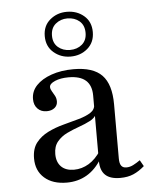

<svg xmlns="http://www.w3.org/2000/svg" viewBox="-50 -695 608 748"><g transform="rotate(-5 254.5 -320.5)"><path d="M312.9 -206.5V-317.7Q312.9 -357.3 290.7 -377Q268.5 -396.8 223.4 -396.8Q191.9 -396.8 170.2 -387.5Q148.4 -378.2 148.4 -365.3Q148.4 -357.3 154 -348.4Q159.7 -339.5 164.9 -329.4Q170.2 -319.4 170.2 -307.3Q170.2 -291.9 158.5 -282.3Q146.8 -272.6 127.4 -272.6Q105.6 -272.6 91.9 -286.7Q78.2 -300.8 78.2 -324.2Q78.2 -354.8 99.6 -377.4Q121 -400 158.9 -413.3Q196.8 -426.6 245.2 -426.6Q321.8 -426.6 356.5 -390.7Q391.1 -354.8 391.1 -276.6V-206.5ZM181.5 11.3Q126.6 11.3 94.4 -16.9Q62.1 -45.2 62.1 -93.5Q62.1 -131.5 80.2 -154.8Q98.4 -178.2 127 -192.3Q155.6 -206.5 187.9 -214.9Q220.2 -223.4 248.8 -231.5Q277.4 -239.5 295.6 -251.2Q313.7 -262.9 313.7 -283.1L316.9 -245.2Q310.5 -229.8 291.1 -219.8Q271.8 -209.7 247.6 -201.2Q223.4 -192.7 200 -181.5Q176.6 -170.2 161.3 -151.6Q146 -133.1 146 -103.2Q146 -71.8 163.7 -54Q181.5 -36.3 213.7 -36.3Q244.4 -36.3 271.8 -52.8Q299.2 -69.4 320.2 -102.4L319.4 -70.2Q294.4 -29 259.7 -8.9Q225 11.3 181.5 11.3ZM391.1 -64.5Q391.1 -45.2 397.6 -36.3Q404 -27.4 417.7 -27.4Q431.5 -27.4 444.8 -34.3Q458.1 -41.1 471.8 -50.8L485.5 -26.6Q464.5 -8.1 442.3 1.6Q420.2 11.3 390.3 11.3Q350.8 11.3 331.9 -6.9Q312.9 -25 312.9 -62.1V-206.5H391.1ZM238.7 -476.6Q200.8 -476.6 173 -500.4Q145.2 -524.2 145.2 -564.5Q145.2 -604.8 173 -628.2Q200.8 -651.6 238.7 -651.6Q278.2 -651.6 305.6 -628.2Q333.1 -604.8 333.1 -564.5Q333.1 -524.2 305.6 -500.4Q278.2 -476.6 238.7 -476.6ZM238.7 -502.4Q266.9 -502.4 285.9 -518.5Q304.8 -534.7 304.8 -563.7Q304.8 -593.5 285.9 -609.7Q266.9 -625.8 238.7 -625.8Q212.1 -625.8 192.7 -609.7Q173.4 -593.5 173.4 -563.7Q173.4 -534.7 192.3 -518.5Q211.3 -502.4 238.7 -502.4Z"/></g></svg>

Font: Playfair 5pt SemiExpanded Light
Style: Regular
Weight: 400
Version: Version 2.203